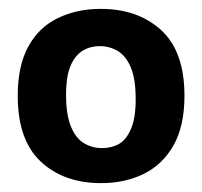

<svg xmlns="http://www.w3.org/2000/svg" viewBox="-20 -691 455 433"><path d="M208 -278Q124 -278 72 -326.5Q20 -375 20 -475Q20 -542 43.5 -585.5Q67 -629 110 -650Q153 -671 207 -671Q291 -671 343.5 -623Q396 -575 396 -475Q396 -407 371.5 -363.5Q347 -320 304.5 -299Q262 -278 208 -278ZM210 -357Q232 -357 248.5 -366.5Q265 -376 275.5 -400.5Q286 -425 286 -467Q286 -513 275 -539Q264 -565 245.5 -576Q227 -587 205 -587Q184 -587 167 -577Q150 -567 139.5 -543.5Q129 -520 129 -477Q129 -432 140 -405.5Q151 -379 169.5 -368Q188 -357 210 -357Z"/></svg>

Font: Bricolage Grotesque 48pt Condensed ExtraBold SemiBold
Style: Regular
Weight: 600
Version: Version 1.000;gftools[0.9.30]